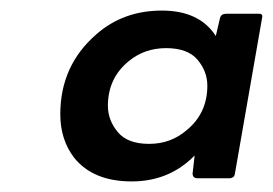

<svg xmlns="http://www.w3.org/2000/svg" viewBox="-20 -801 516 363"><path d="M229 -458Q156 -458 120 -503Q94 -537 94 -585Q94 -677 162 -736Q213 -781 286 -781Q357 -781 388 -733L396 -767Q398 -775 408 -775H470Q476 -775 476 -770L424 -472Q423 -465 415 -464H353Q345 -464 344 -472L348 -507Q300 -458 229 -458ZM262 -529Q303 -529 333 -555Q372 -587 372 -639Q372 -666 353.5 -688Q335 -710 294 -710Q253 -710 223 -685Q184 -653 184 -601Q184 -574 202.5 -551.5Q221 -529 262 -529Z"/></svg>

Font: YamahaIndonesia935. App
Style: Bold Italic
Weight: 700
Italic angle: -10°
Designer: Dalton Maag Ltd
Foundry: Dalton Maag Ltd
Version: Version 1.002; January 01, 2024; Regular/Italic